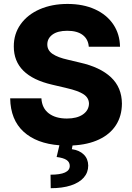

<svg xmlns="http://www.w3.org/2000/svg" viewBox="-20 -737 678 985"><path d="M325.2 -579.1Q275.9 -579.1 249.3 -559.6Q222.7 -540 222.7 -508.8Q222.7 -478.5 250 -460.2Q277.3 -441.9 328.1 -430.7L389.6 -416Q494.1 -392.6 549.6 -340.3Q605 -288.1 605.5 -205.1Q605 -142.1 575 -95.2Q544.9 -48.3 488 -21.5Q431.2 5.4 352.1 9.3L348.6 28.3Q387.2 33.7 409.7 55.7Q432.1 77.6 432.6 112.3Q432.6 147.9 409.7 174.1Q386.7 200.2 343.5 214.4Q300.3 228.5 240.2 228.5L239.3 159.2Q337.9 159.2 337.9 114.3Q337.9 94.7 321.5 83.7Q305.2 72.8 270.5 68.4L284.7 8.3Q167.5 -0.5 100.8 -61.5Q34.2 -122.6 32.2 -232.4H192.4Q195.3 -182.1 230.2 -155.5Q265.1 -128.9 323.2 -128.9Q375 -128.9 405.3 -149.9Q435.5 -170.9 436.5 -205.1Q436 -235.4 408.7 -253.4Q381.3 -271.5 321.3 -285.2L247.1 -302.7Q50.8 -348.1 50.8 -498Q50.3 -562.5 85.7 -612.3Q121.1 -662.1 183.8 -689.5Q246.6 -716.8 326.2 -716.8Q406.7 -716.8 467.3 -689.2Q527.8 -661.6 561.3 -611.8Q594.7 -562 595.7 -497.1H435.5Q432.6 -536.1 404.3 -557.6Q376 -579.1 325.2 -579.1Z"/></svg>

Font: Pretendard GOV ExtraBold
Style: Regular
Weight: 800
Designer: Base glyphs from Inter by Rasmus Andersson; Hangeul glyphs from Noto Sans CJK(Source Han Sans) by Jang Soo-young and Kan
Foundry: Kil Hyung-jin
Version: Version 1.309